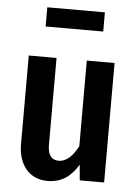

<svg xmlns="http://www.w3.org/2000/svg" viewBox="-54 -790 608 847"><g transform="rotate(5 250.0 -366.5)"><path d="M376 -663V-748H121V-663ZM438 -529H315V-150C293 -108 266 -78 229 -78C197 -78 181 -100 181 -145V-529H58V-137C58 -46 107 15 188 15C249 15 291 -14 324 -69L330 0H438Z"/></g></svg>

Font: Fira Sans Condensed Medium
Style: Regular
Weight: 500
Width: 3
Designer: Carrois Corporate & Edenspiekermann AG
Foundry: Carrois Corporate GbR & Edenspiekermann AG
Version: Version 4.202;PS 004.202;hotconv 1.0.88;makeotf.lib2.5.64775